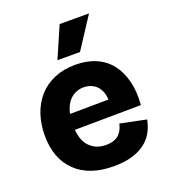

<svg xmlns="http://www.w3.org/2000/svg" viewBox="-141 -867 866 983"><g transform="rotate(-20 291.5 -375.5)"><path d="M311 14Q244 14 192.5 -4Q141 -22 105 -56.5Q69 -91 50 -140.5Q31 -190 31 -254Q31 -316 49 -369Q67 -422 101.5 -460.5Q136 -499 186.5 -520.5Q237 -542 300 -542Q364 -542 412.5 -521Q461 -500 492.5 -460Q524 -420 538.5 -362.5Q553 -305 547 -233L136 -229V-314L453 -317L399 -277Q405 -326 393 -357.5Q381 -389 356.5 -404Q332 -419 302 -419Q267 -419 240.5 -400Q214 -381 199.5 -345Q185 -309 185 -257Q185 -176 220 -139Q255 -102 310 -102Q337 -102 355 -109Q373 -116 384 -127.5Q395 -139 401.5 -153.5Q408 -168 411 -182L552 -153Q545 -116 528 -85.5Q511 -55 482 -33Q453 -11 411 1.5Q369 14 311 14ZM347 -595H224L298 -765H458Z"/></g></svg>

Font: Bricolage Grotesque 48pt Condensed ExtraBold ExtraBold
Style: Regular
Weight: 800
Version: Version 1.000;gftools[0.9.30]